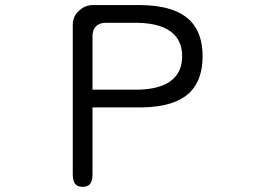

<svg xmlns="http://www.w3.org/2000/svg" viewBox="-20 -718 1040 751"><path d="M264.6 -36.1Q264.6 -7.8 276.4 3.9Q285.2 12.7 303.2 12.7Q321.3 12.7 330.1 3.9Q341.8 -7.8 341.8 -36.1V-297.9H536.1Q665 -299.8 723.6 -357.4Q772.5 -407.2 772.5 -498Q772.5 -587.9 723.6 -637.7Q662.1 -698.2 524.4 -698.2H343.8Q313.5 -698.2 291 -677.7Q264.6 -656.2 264.6 -620.1ZM341.8 -367.2V-576.2Q341.8 -601.6 355.5 -615.2Q369.1 -628.9 394.5 -628.9H516.6Q617.2 -627 660.2 -584Q692.4 -551.8 692.4 -498Q692.4 -484.4 690.4 -472.7Q688.5 -460.9 684.6 -450.2Q654.3 -369.1 516.6 -367.2Z"/></svg>

Font: FakePearl
Style: ExtraLight
Weight: 300
Version: Version 1.2